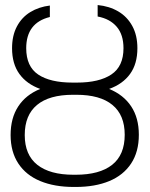

<svg xmlns="http://www.w3.org/2000/svg" viewBox="-20 -739 599 769"><path d="M79.1 -198.2Q79.1 -118.7 129.4 -78.9Q179.7 -39.1 274.4 -39.1H283.2Q378.9 -39.1 429.2 -78.9Q479.5 -118.7 479.5 -199.2Q479.5 -278.3 430.2 -318.8Q380.9 -359.4 286.1 -359.4H272.5Q177.2 -359.4 128.2 -318.6Q79.1 -277.8 79.1 -198.2ZM474.6 -545.9Q474.6 -600.1 447.5 -631.8Q420.4 -663.6 371.1 -672.9V-718.8Q417.5 -714.4 453.4 -693.4Q489.3 -672.4 509.8 -635Q530.3 -597.7 530.3 -545.9Q530.3 -483.4 501 -442.9Q471.7 -402.3 417 -382.8Q474.6 -359.4 505.4 -313Q536.1 -266.6 536.1 -199.2Q536.1 -130.9 505.1 -84Q474.1 -37.1 417.5 -13.7Q360.8 9.8 283.2 9.8H275.4Q198.2 9.8 141.4 -13.7Q84.5 -37.1 53.5 -84Q22.5 -130.9 22.5 -198.2Q22.5 -266.1 53 -312.7Q83.5 -359.4 141.1 -382.8Q86.9 -402.3 57.6 -442.9Q28.3 -483.4 28.3 -545.9Q28.3 -596.2 47.6 -632.8Q66.9 -669.4 101.1 -690.4Q135.3 -711.4 179.7 -716.8V-670.9Q85 -647.5 85 -545.9Q85 -472.7 133.1 -440.4Q181.2 -408.2 270.5 -408.2H288.1Q377.4 -408.2 426 -440.7Q474.6 -473.1 474.6 -545.9Z"/></svg>

Font: Pretendard GOV ExtraLight
Style: Regular
Weight: 200
Designer: Base glyphs from Inter by Rasmus Andersson; Hangeul glyphs from Noto Sans CJK(Source Han Sans) by Jang Soo-young and Kan
Foundry: Kil Hyung-jin
Version: Version 1.309